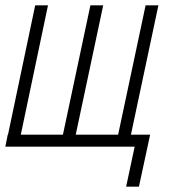

<svg xmlns="http://www.w3.org/2000/svg" viewBox="-43 -550 663 720"><path d="M-23 0 -14 -45H-13L89 -530H137L35 -45H193L296 -530H344L241 -45H400L503 -530H551L448 -45H520L478 150H430L462 0Z"/></svg>

Font: Geist Mono ExtraLight
Style: Italic
Weight: 200
Italic angle: -12°
Monospace: yes
Designer: Basement.studio, Andrés Briganti, Mateo Zaragoza
Foundry: Basement.studio, Vercel, Andrés Briganti, Guido Ferreyra, Mateo Zaragoza
Version: Version 1.500; ttfautohint (v1.8.4.7-5d5b)